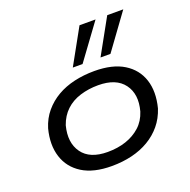

<svg xmlns="http://www.w3.org/2000/svg" viewBox="-135 -895 1022 1035"><g transform="rotate(-20 376.0 -377.5)"><path d="M334 9Q230 9 166 -31Q102 -71 79.5 -141Q57 -211 80 -300Q96 -352 128.5 -390.5Q161 -429 205 -454.5Q249 -480 303.5 -492.5Q358 -505 419 -505Q523 -505 587 -465.5Q651 -426 673.5 -357Q696 -288 673 -198Q656 -146 624 -107.5Q592 -69 548 -43Q504 -17 450 -4Q396 9 334 9ZM339 -70Q397 -70 444.5 -86Q492 -102 527 -133.5Q562 -165 578 -215Q603 -307 559 -366.5Q515 -426 412 -426Q357 -426 308.5 -411Q260 -396 226 -364Q192 -332 175 -283Q151 -190 194 -130Q237 -70 339 -70ZM476 -562 588 -764H680L533 -562ZM317 -562 429 -764H521L373 -562Z"/></g></svg>

Font: Nunito Sans 7pt Expanded
Style: Italic
Weight: 400
Width: 7
Italic angle: -9°
Designer: Vernon Adams
Foundry: Vernon Adams
Version: Version 3.101;gftools[0.9.27]